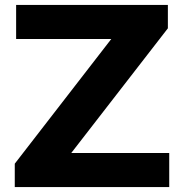

<svg xmlns="http://www.w3.org/2000/svg" viewBox="-20 -760 748 780"><path d="M269.5 -138.5H667.5V0H40V-95L432 -601.5H45.5V-740H662V-645Z"/></svg>

Font: Encode Sans Expanded
Style: Bold
Weight: 700
Width: 7
Designer: Multiple Designers
Foundry: Impallari Type
Version: Version 2.000